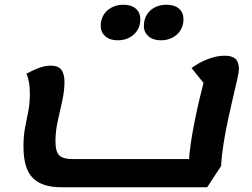

<svg xmlns="http://www.w3.org/2000/svg" viewBox="-20 -765 1065 810"><path d="M239 25Q156 25 117.5 -15Q79 -55 79 -147Q79 -192 86 -227.5Q93 -263 99.5 -296.5Q106 -330 106 -369Q106 -398 102 -419Q98 -440 91 -454Q117 -468 143 -478Q169 -488 195 -488Q225 -488 238.5 -471Q252 -454 252 -419Q252 -383 243 -341.5Q234 -300 224 -256Q214 -212 214 -169Q214 -125 230 -109.5Q246 -94 284 -94H816L776 -73Q778 -114 785 -161Q792 -208 801.5 -255Q811 -302 820.5 -342.5Q830 -383 837.5 -411Q845 -439 847 -448L851 -400L788 -478Q819 -501 856.5 -515.5Q894 -530 928 -530Q959 -530 973.5 -516.5Q988 -503 988 -473Q988 -462 981 -431Q974 -400 963.5 -355.5Q953 -311 942 -260Q931 -209 923 -158.5Q915 -108 913 -65L854 25ZM658 -595Q626 -595 606.5 -612Q587 -629 587 -655Q587 -696 614 -720.5Q641 -745 683 -745Q716 -745 735 -728.5Q754 -712 754 -684Q754 -645 727 -620Q700 -595 658 -595ZM476 -595Q444 -595 424.5 -612Q405 -629 405 -655Q405 -696 432.5 -720.5Q460 -745 501 -745Q534 -745 553 -728.5Q572 -712 572 -684Q572 -645 545 -620Q518 -595 476 -595Z"/></svg>

Font: Lemonada Medium
Style: Regular
Weight: 500
Designer: Mohamed Gaber (Arabic), Eduardo Tunni (Latin)
Foundry: Kief Type Foundry
Version: Version 4.004; ttfautohint (v1.8.2)